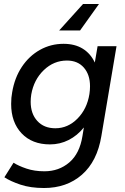

<svg xmlns="http://www.w3.org/2000/svg" viewBox="-20 -732 629 964"><path d="M2 158 48 85Q73 101 113 114.5Q153 128 203 128Q276 128 328 83.5Q380 39 394 -49L401 -92Q368 -51 324.5 -29Q281 -7 231 -7Q141 -7 88.5 -62.5Q36 -118 36 -210Q36 -243 41 -268Q53 -341 89.5 -396Q126 -451 180.5 -481.5Q235 -512 299 -512Q356 -512 395.5 -487.5Q435 -463 456 -418L470 -500H565L489 -49Q468 78 391.5 145Q315 212 201 212Q133 212 82.5 195Q32 178 2 158ZM134 -221Q134 -161 167.5 -124.5Q201 -88 258 -88Q321 -88 369 -136.5Q417 -185 429 -260Q432 -280 432 -299Q432 -357 401 -392.5Q370 -428 316 -428Q250 -428 200 -380Q150 -332 137 -258Q134 -239 134 -221ZM382 -579H277L397 -712H477Z"/></svg>

Font: Oak Sans Medium
Style: Italic
Weight: 500
Italic angle: -9.49998°
Foundry: Erik Kennedy, Walven
Version: Version 1.000